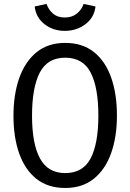

<svg xmlns="http://www.w3.org/2000/svg" viewBox="-20 -933 655 965"><path d="M567.7 -352.3Q567.7 -245.1 538.5 -163.1Q509.2 -81 451.5 -34.6Q393.8 11.8 307.7 11.8Q221.5 11.8 163.8 -33.6Q106.2 -79 76.9 -160.5Q47.7 -242.1 47.7 -351.3Q47.7 -458.5 76.9 -541Q106.2 -623.6 163.8 -670.5Q221.5 -717.4 307.7 -717.4Q393.8 -717.4 451.5 -671.8Q509.2 -626.2 538.5 -543.8Q567.7 -461.5 567.7 -352.3ZM474.4 -352.3Q474.4 -493.3 435.6 -568.2Q396.9 -643.1 307.7 -643.1Q218.5 -643.1 179.7 -567.7Q141 -492.3 141 -351.3Q141 -210.3 181 -136.7Q221 -63.1 307.7 -63.1Q396.9 -63.1 435.6 -137.2Q474.4 -211.3 474.4 -352.3ZM305.6 -777.9Q246.7 -777.9 203.6 -811.5Q160.5 -845.1 154.4 -900.5L213.8 -913.3Q224.6 -883.1 246.9 -864.1Q269.2 -845.1 305.6 -845.1Q341.5 -845.1 365.6 -864.1Q389.7 -883.1 400.5 -913.3L460 -900.5Q453.8 -845.1 409.5 -811.5Q365.1 -777.9 305.6 -777.9Z"/></svg>

Font: FiraCode Nerd Font
Style: Regular
Weight: 400
Designer: Carrois Corporate, Edenspiekermann AG, Nikita Prokopov
Foundry: Carrois Corporate, Edenspiekermann AG, Nikita Prokopov
Version: Version 6.002;Nerd Fonts 2.2.2